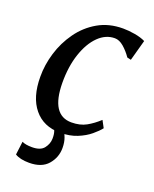

<svg xmlns="http://www.w3.org/2000/svg" viewBox="-141 -639 734 914"><g transform="rotate(20 226.0 -182.0)"><path d="M388 -436Q369.5 -463 346.8 -482.5Q324 -502 301.5 -502Q255.5 -502 218.5 -465.5Q181.5 -429 159.8 -364.5Q138 -300 138.5 -216.5Q140 -54.5 243 -54.5Q287 -54.5 318.2 -72Q349.5 -89.5 378.5 -116.5L397.5 -81Q384 -63.5 358.2 -42Q332.5 -20.5 295 -5.2Q257.5 10 209 10Q125 10 77.5 -47.8Q30 -105.5 30 -208.5Q29.5 -268 48 -329.5Q66.5 -391 103.8 -443.2Q141 -495.5 196 -527.2Q251 -559 323 -559Q350.5 -559 382.5 -553.5Q414.5 -548 436.5 -537L407.5 -431.5ZM195.5 -15.5 217.5 -13.5Q229 1.5 237.2 23.5Q245.5 45.5 245.5 74.5Q245.5 122.5 214.2 158.8Q183 195 119.5 195Q73.5 195 48 179L56.5 111.5Q74 120.5 107 120.5Q150 120.5 167.5 98Q185 75.5 185.5 49.5Q186 27 181 12.8Q176 -1.5 170.5 -13.5Z"/></g></svg>

Font: Merriweather Text Regular
Style: Italic
Weight: 400
Italic angle: -7.8°
Designer: Eben Sorkin
Foundry: Eben Sorkin
Version: Version 2.100; ttfautohint (v1.7.19-72a1) -l 8 -r 50 -G 200 